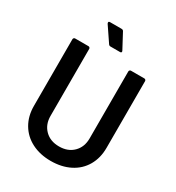

<svg xmlns="http://www.w3.org/2000/svg" viewBox="-209 -1015 1054 1149"><g transform="rotate(30 318.0 -440.5)"><path d="M67 -227V-688Q67 -693 70.5 -696.5Q74 -700 79 -700H171Q176 -700 179.5 -696.5Q183 -693 183 -688V-225Q183 -166 220 -129Q257 -92 318 -92Q379 -92 416 -129Q453 -166 453 -225V-688Q453 -693 456.5 -696.5Q460 -700 465 -700H557Q562 -700 565.5 -696.5Q569 -693 569 -688V-227Q569 -157 538 -103.5Q507 -50 450 -21Q393 8 318 8Q244 8 187 -21Q130 -50 98.5 -103.5Q67 -157 67 -227ZM362 -772Q362 -764 352 -764H286Q277 -764 272 -772L203 -874Q201 -878 201 -881Q201 -889 211 -889H290Q301 -889 305 -881L360 -778Q362 -774 362 -772Z"/></g></svg>

Font: Amber EN SemiBold
Style: Regular
Weight: 600
Designer: Jeremy Tribby
Foundry: Tribby Type
Version: Version 1.408 November 24, 2021